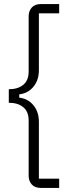

<svg xmlns="http://www.w3.org/2000/svg" viewBox="-20 -780 372 938"><path d="M179 138Q150 138 135 121Q120 104 120 78V-191Q120 -235 93.5 -256.5Q67 -278 23 -278V-344Q67 -344 93.5 -365.5Q120 -387 120 -431V-700Q120 -726 135 -743Q150 -760 179 -760H269V-715H170V-437Q170 -389 143.5 -356.5Q117 -324 74 -319V-303Q117 -298 143.5 -265.5Q170 -233 170 -185V93H269V138Z"/></svg>

Font: IBM Plex Sans KR Light
Style: Regular
Weight: 300
Designer: Mike Abbink; Paul van der Laan; Pieter van Rosmalen; Wujin Sim; Chorong Kim; Dohee Lee;
Foundry: Sandoll Inc.
Version: Version 1.001